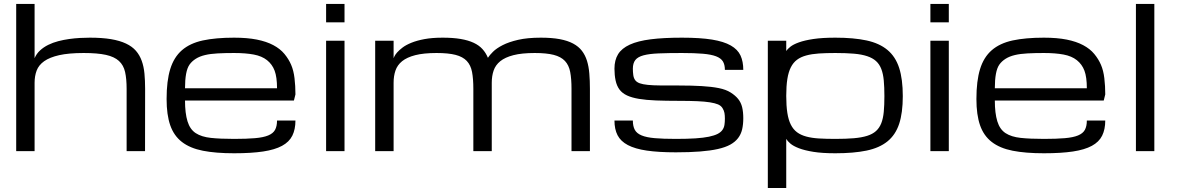

<svg xmlns="http://www.w3.org/2000/svg" viewBox="-20 -770 5994 978"><path d="M625 0V-317.4Q625 -368.2 617.2 -403.1Q609.4 -438 585.9 -459.5Q562.5 -481 519.5 -490.5Q476.6 -500 406.2 -500Q330.1 -500 281.5 -489Q232.9 -478 205.1 -458.3Q177.2 -438.5 166.7 -410.6Q156.2 -382.8 156.2 -348.6V0H62.5V-750H156.2V-473.6Q166 -496.6 184.1 -513.2Q202.1 -529.8 225.8 -541.5Q249.5 -553.2 276.9 -560.3Q304.2 -567.4 332.3 -571.3Q360.4 -575.2 387.5 -576.7Q414.6 -578.1 437.5 -578.1Q500 -578.1 545.2 -570.6Q590.3 -563 621.8 -548.1Q653.3 -533.2 672.4 -511.2Q691.4 -489.3 701.9 -460.2Q712.4 -431.2 715.8 -395.3Q719.2 -359.4 719.2 -317.4L718.8 0Z M1172.4 10.7Q1078.6 10.7 1013.2 -2.2Q947.8 -15.1 906.7 -46.9Q865.7 -78.6 847.2 -131.8Q828.6 -185.1 828.6 -265.6Q828.6 -357.9 847.2 -418.2Q865.7 -478.5 906.7 -514.2Q947.8 -549.8 1013.2 -564Q1078.6 -578.1 1172.4 -578.1Q1239.3 -578.1 1288.3 -568.4Q1337.4 -558.6 1372.3 -540Q1407.2 -521.5 1429 -495.1Q1450.7 -468.8 1463.1 -439.7Q1475.6 -410.6 1480.2 -371.6Q1484.9 -332.5 1484.9 -289.1L1477.1 -257.8H922.4Q922.4 -193.4 935.1 -152.1Q947.8 -110.8 977.1 -91.8Q1006.3 -72.8 1054.2 -67.6Q1102.1 -62.5 1172.4 -62.5Q1236.8 -62.5 1279.1 -66.2Q1321.3 -69.8 1346.2 -80.1Q1371.1 -90.3 1381.1 -108.6Q1391.1 -127 1391.1 -156.2H1484.9Q1484.9 -110.8 1469 -78.9Q1453.1 -46.9 1416.5 -27.1Q1379.9 -7.3 1320.1 1.7Q1260.3 10.7 1172.4 10.7ZM1172.4 -500Q1125.5 -500 1088.6 -498Q1051.8 -496.1 1024.2 -489.5Q996.6 -482.9 977.1 -470.5Q957.5 -458 945.6 -441.2Q933.6 -424.3 928 -393.8Q922.4 -363.3 922.4 -320.3H1391.1Q1391.1 -377.4 1378.9 -409.9Q1366.7 -442.4 1340.3 -463.4Q1314 -484.4 1272.5 -492.2Q1231 -500 1172.4 -500Z M1641.1 -562.5H1734.9V0H1641.1ZM1734.9 -656.2H1641.1V-750H1734.9Z M2484.9 0H2391.1V-317.4Q2391.1 -368.2 2384.5 -403.1Q2377.9 -438 2357.7 -459.5Q2337.4 -481 2300.5 -490.5Q2263.7 -500 2203.6 -500Q2137.7 -500 2095.2 -489Q2052.7 -478 2028.3 -458.3Q2003.9 -438.5 1994.4 -410.6Q1984.9 -382.8 1984.9 -348.6V0H1891.1V-562.5H1984.9V-473.6Q1985.4 -475.1 1989.3 -483.4Q1993.2 -491.7 2003.2 -503.2Q2013.2 -514.6 2030.5 -527.8Q2047.9 -541 2075.4 -552.2Q2103 -563.5 2142.1 -570.8Q2181.2 -578.1 2234.9 -578.1Q2287.6 -578.1 2326.4 -571.5Q2365.2 -564.9 2392.8 -552Q2420.4 -539.1 2437.7 -519.8Q2455.1 -500.5 2465.3 -475.6Q2473.6 -488.8 2491.2 -506.3Q2508.8 -523.9 2540.3 -540Q2571.8 -556.2 2619.1 -567.1Q2666.5 -578.1 2734.9 -578.1Q2791 -578.1 2831.3 -570.6Q2871.6 -563 2899.4 -548.1Q2927.2 -533.2 2944.1 -511.2Q2960.9 -489.3 2970 -460.2Q2979 -431.2 2981.9 -395.3Q2984.9 -359.4 2984.9 -317.4V0H2891.1V-317.4Q2891.1 -368.2 2884.5 -403.1Q2877.9 -438 2857.7 -459.5Q2837.4 -481 2800.5 -490.5Q2763.7 -500 2703.6 -500Q2637.7 -500 2595.2 -489Q2552.7 -478 2528.3 -458.3Q2503.9 -438.5 2494.4 -410.6Q2484.9 -382.8 2484.9 -348.6Z M3438 -256.3Q3492.7 -256.3 3531.2 -254.6Q3569.8 -252.9 3595.9 -248.8Q3622.1 -244.6 3637.2 -238.3Q3652.3 -231.9 3660.2 -219.5Q3668 -207 3670.2 -194.6Q3672.4 -182.1 3672.4 -166Q3672.4 -148.4 3670.2 -134Q3668 -119.6 3659.7 -107.9Q3651.4 -96.2 3635.3 -87.9Q3619.1 -79.6 3591.3 -73.7Q3563.5 -67.9 3522.2 -65.2Q3481 -62.5 3422.4 -62.5Q3357.9 -62.5 3315.7 -66.2Q3273.4 -69.8 3248.5 -80.1Q3223.6 -90.3 3213.6 -108.6Q3203.6 -127 3203.6 -156.2H3109.9Q3109.9 -111.8 3125.7 -81.1Q3141.6 -50.3 3178.2 -31Q3214.8 -11.7 3274.7 -2.9Q3334.5 5.9 3422.4 5.9Q3492.7 5.9 3545.7 1.7Q3598.6 -2.4 3636.7 -11Q3674.8 -19.5 3700 -33.4Q3725.1 -47.4 3739.7 -66.7Q3754.4 -85.9 3760.3 -111.1Q3766.1 -136.2 3766.1 -168Q3766.1 -199.7 3760.3 -223.9Q3754.4 -248 3740 -265.9Q3725.6 -283.7 3701.7 -298.8Q3677.7 -314 3641.1 -321.3Q3604.5 -328.6 3554.4 -331.5Q3504.4 -334.5 3438 -334.5Q3383.3 -334.5 3344.7 -334.7Q3306.2 -335 3280 -337.6Q3253.9 -340.3 3238.8 -345.7Q3223.6 -351.1 3215.8 -361.3Q3208 -371.6 3205.8 -387.5Q3203.6 -403.3 3203.6 -419.9Q3203.6 -448.2 3216.3 -464.4Q3229 -480.5 3258.3 -488.3Q3287.6 -496.1 3335.4 -498Q3383.3 -500 3453.6 -500Q3518.1 -500 3560.3 -496.3Q3602.5 -492.7 3627.4 -483.2Q3652.3 -473.6 3662.4 -457Q3672.4 -440.4 3672.4 -414.1H3766.1Q3766.1 -456.5 3752 -487.3Q3737.8 -518.1 3702.4 -538.3Q3667 -558.6 3606.7 -568.4Q3546.4 -578.1 3453.6 -578.1Q3359.9 -578.1 3294.4 -569.8Q3229 -561.5 3188 -542.7Q3147 -523.9 3128.4 -493.9Q3109.9 -463.9 3109.9 -419.9Q3109.9 -387.7 3115.7 -360.1Q3121.6 -332.5 3135.7 -313.7Q3149.9 -294.9 3174.1 -283.7Q3198.2 -272.5 3234.6 -266.4Q3271 -260.3 3321.3 -258.3Q3371.6 -256.3 3438 -256.3Z M4234.9 -578.1Q4328.6 -578.1 4394 -564Q4459.5 -549.8 4500.5 -515.6Q4541.5 -481.4 4560.1 -424.1Q4578.6 -366.7 4578.6 -280.3Q4578.6 -195.3 4560.1 -139.2Q4541.5 -83 4500.5 -49.8Q4459.5 -16.6 4394 -2.9Q4328.6 10.7 4234.9 10.7Q4168 10.7 4123 3.4Q4078.1 -3.9 4049.6 -14.9Q4021 -25.9 4006.1 -38.6Q3991.2 -51.3 3984.9 -62.5V187.5H3891.1V-562.5H3984.9V-510.3Q3991.2 -520 4006.1 -532Q4021 -543.9 4049.6 -554.2Q4078.1 -564.5 4123 -571.3Q4168 -578.1 4234.9 -578.1ZM4234.9 -500Q4188 -500 4151.4 -497.6Q4114.7 -495.1 4086.9 -487.5Q4059.1 -480 4039.8 -465.6Q4020.5 -451.2 4008.3 -427Q3996.1 -402.8 3990.5 -367.2Q3984.9 -331.5 3984.9 -281.7Q3984.9 -231.4 3990.5 -195.3Q3996.1 -159.2 4008.3 -135Q4020.5 -110.8 4039.8 -96.4Q4059.1 -82 4086.9 -74.5Q4114.7 -66.9 4151.4 -64.7Q4188 -62.5 4234.9 -62.5Q4289.6 -62.5 4329.3 -65.9Q4369.1 -69.3 4397 -78.1Q4424.8 -86.9 4442.1 -102.5Q4459.5 -118.2 4469 -142.3Q4478.5 -166.5 4481.7 -200.4Q4484.9 -234.4 4484.9 -280.3Q4484.9 -326.2 4481.7 -360.4Q4478.5 -394.5 4469 -418.9Q4459.5 -443.4 4442.1 -459Q4424.8 -474.6 4397 -483.9Q4369.1 -493.2 4329.3 -496.6Q4289.6 -500 4234.9 -500Z M4719.2 -562.5H4813V0H4719.2ZM4813 -656.2H4719.2V-750H4813Z M5297.4 10.7Q5203.6 10.7 5138.2 -2.2Q5072.8 -15.1 5031.7 -46.9Q4990.7 -78.6 4972.2 -131.8Q4953.6 -185.1 4953.6 -265.6Q4953.6 -357.9 4972.2 -418.2Q4990.7 -478.5 5031.7 -514.2Q5072.8 -549.8 5138.2 -564Q5203.6 -578.1 5297.4 -578.1Q5364.3 -578.1 5413.3 -568.4Q5462.4 -558.6 5497.3 -540Q5532.2 -521.5 5554 -495.1Q5575.7 -468.8 5588.1 -439.7Q5600.6 -410.6 5605.2 -371.6Q5609.9 -332.5 5609.9 -289.1L5602.1 -257.8H5047.4Q5047.4 -193.4 5060.1 -152.1Q5072.8 -110.8 5102.1 -91.8Q5131.3 -72.8 5179.2 -67.6Q5227.1 -62.5 5297.4 -62.5Q5361.8 -62.5 5404.1 -66.2Q5446.3 -69.8 5471.2 -80.1Q5496.1 -90.3 5506.1 -108.6Q5516.1 -127 5516.1 -156.2H5609.9Q5609.9 -110.8 5594 -78.9Q5578.1 -46.9 5541.5 -27.1Q5504.9 -7.3 5445.1 1.7Q5385.3 10.7 5297.4 10.7ZM5297.4 -500Q5250.5 -500 5213.6 -498Q5176.8 -496.1 5149.2 -489.5Q5121.6 -482.9 5102.1 -470.5Q5082.5 -458 5070.6 -441.2Q5058.6 -424.3 5053 -393.8Q5047.4 -363.3 5047.4 -320.3H5516.1Q5516.1 -377.4 5503.9 -409.9Q5491.7 -442.4 5465.3 -463.4Q5439 -484.4 5397.5 -492.2Q5356 -500 5297.4 -500Z M5766.1 -750H5859.9V0H5766.1Z"/></svg>

Font: Michroma
Style: Regular
Weight: 400
Version: Version 1.000